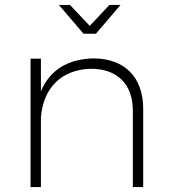

<svg xmlns="http://www.w3.org/2000/svg" viewBox="-20 -759 688 779"><path d="M369 -622 469 -739H424L344 -654L264 -739H219L319 -622ZM359 -522C255 -520 181 -474 146 -388V-521H104V0H146V-282C155 -402 229 -477 349 -480C456 -480 519 -417 519 -310V0H561V-318C561 -445 486 -522 359 -522Z"/></svg>

Font: Montserrat arm ExtraLight
Style: Regular
Weight: 275
Designer: Julieta Ulanovsky
Foundry: Julieta Ulanovsky
Version: Version 6.000;PS 006.000;hotconv 1.0.88;makeotf.lib2.5.64775